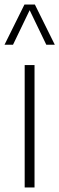

<svg xmlns="http://www.w3.org/2000/svg" viewBox="-39 -828 262 848"><path d="M70 0V-540.5H113.5V0ZM-19 -630.5 69 -808H115L203 -630.5H165.5L92 -783L18.5 -630.5Z"/></svg>

Font: Encode Sans Cnd XLt
Style: Regular
Weight: 200
Width: 3
Designer: Multiple Designers
Foundry: Impallari Type
Version: Version 3.002; ttfautohint (v1.8.3) -l 8 -r 50 -G 200 -x 14 